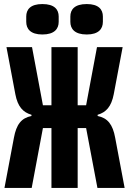

<svg xmlns="http://www.w3.org/2000/svg" viewBox="-20 -932 640 952"><path d="M235.1 0H365.1V-296.9H407L463.1 0H598L551.1 -248.9C539.1 -315 513.8 -346.9 464.1 -356.9V-362.9C506 -375 532 -403.1 544 -464.8L588.1 -698.2H460.9L407 -410.2H365.1V-698.2H235.1V-410.2H192.8L138.8 -698.2H12.1L56.1 -464.8C67.8 -403.1 94.1 -375 136 -362.9V-356.9C85.9 -346.9 61.1 -315 49 -248.9L2.1 0H137.1L192.8 -296.9H235.1ZM110.1 -823.9C110.1 -789.1 131 -761 190 -761C250 -761 271 -789.1 271 -823.9V-850.1C271 -884.9 250 -911.9 190 -911.9C131 -911.9 110.1 -884.9 110.1 -850.1ZM328.8 -823.9C328.8 -789.1 350.1 -761 410.2 -761C469.1 -761 490.1 -789.1 490.1 -823.9V-850.1C490.1 -884.9 469.1 -911.9 410.2 -911.9C350.1 -911.9 328.8 -884.9 328.8 -850.1Z"/></svg>

Font: Margiela Mono Bold
Style: Regular
Weight: 700
Designer: Mike Abbink, Paul van der Laan, Pieter van Rosmalen
Foundry: Bold Monday
Version: Version 2.003 2021